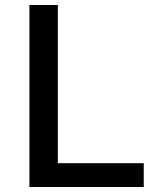

<svg xmlns="http://www.w3.org/2000/svg" viewBox="-20 -750 660 770"><path d="M98 0H556.5V-95.5H212V-730H98Z"/></svg>

Font: Monaspace Neon Medium
Style: Regular
Weight: 500
Designer: Riley Cran & the Lettermatic Team
Foundry: Lettermatic
Version: Version 1.200 (Monaspace Neon)